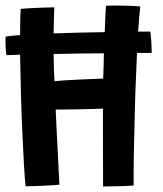

<svg xmlns="http://www.w3.org/2000/svg" viewBox="-22 -673 589 693"><path d="M70.5 -0.5Q67.5 -25.5 64.5 -77.8Q61.5 -130 58.5 -197.8Q55.5 -265.5 53.5 -338Q51.5 -410.5 50.5 -475.5Q22.5 -475 1 -474Q-1 -490.5 -2 -508.8Q-3 -527 -1.5 -541Q13.5 -543.5 50.5 -546.5Q50.5 -576 51 -600.2Q51.5 -624.5 53 -641Q59.5 -642 82.8 -643.2Q106 -644.5 132.2 -645.5Q158.5 -646.5 174 -646.5Q173 -626 172.5 -601.5Q172 -577 171.5 -552.5Q216 -554 263.5 -555.2Q311 -556.5 356 -557Q357 -583.5 358 -608Q359 -632.5 360.5 -652Q368.5 -652.5 380.2 -652.8Q392 -653 404 -653Q427.5 -653 450.2 -652Q473 -651 484.5 -649.5Q482.5 -635.5 480.5 -612.2Q478.5 -589 476.5 -559Q503 -559 520.5 -559Q522 -551.5 523.8 -527.8Q525.5 -504 525.5 -482Q504 -482 472.5 -482Q469.5 -420 467 -350.5Q464.5 -281 463.5 -218Q461.5 -152 460.8 -93.5Q460 -35 460.5 -3.5Q446 -2 413.2 -1Q380.5 0 350 0Q350 -43.5 349.8 -95.8Q349.5 -148 349.5 -197Q349.5 -246 349.5 -281Q336.5 -280.5 313.2 -279.8Q290 -279 263.5 -278.5Q237 -278 214.2 -277.8Q191.5 -277.5 179 -277.5Q180.5 -244 182.5 -201Q184.5 -158 186.8 -116.5Q189 -75 190.5 -44.8Q192 -14.5 192.5 -6.5Q181 -5 157.5 -3.8Q134 -2.5 109.2 -1.5Q84.5 -0.5 70.5 -0.5ZM350.5 -389.5Q351 -404.5 351.8 -428.5Q352.5 -452.5 353 -480.5Q309.5 -480.5 263 -479.8Q216.5 -479 171.5 -478Q172 -445 172.8 -417.8Q173.5 -390.5 174.5 -380Q188 -381.5 212 -383Q236 -384.5 263.2 -385.8Q290.5 -387 314 -388Q337.5 -389 350.5 -389.5Z"/></svg>

Font: Grandstander Medium
Style: Regular
Weight: 500
Designer: Tyler Finck
Foundry: Etcetera Type Co
Version: Version 1.200; ttfautohint (v1.8.3)